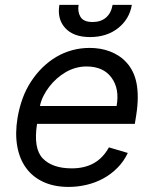

<svg xmlns="http://www.w3.org/2000/svg" viewBox="-20 -747 624 779"><path d="M51.1 -268.5Q58.2 -310.4 71.6 -347.3Q84.9 -384.2 106.2 -416.5Q127.1 -448.5 153.1 -473.7Q179 -498.9 209 -516.5Q239 -534.1 272.9 -543.3Q306.8 -552.6 343.8 -552.6Q365.1 -552.6 385.8 -549.2Q406.6 -545.8 425.8 -538.5Q445 -531.2 462.4 -519.9Q479.8 -508.5 494 -492.5Q508.5 -476.6 518.8 -455.6Q529.1 -434.7 534.1 -408.4Q539.1 -382.1 538.9 -350.1Q538.7 -318.2 532.7 -279.8L527 -244.3H130.3Q114.7 -144.2 153.8 -104Q192.8 -63.9 271.3 -63.9Q323.2 -63.9 360.8 -85Q398.4 -106.2 421.9 -149.1L498.6 -126.4Q482.2 -92 456.5 -66.1Q430.8 -40.1 399.1 -22.9Q367.5 -5.7 331.5 2.8Q295.5 11.4 258.5 11.4Q199.6 11.4 155.9 -8.9Q112.2 -29.1 85.6 -65.9Q58.9 -102.6 49.9 -154.1Q40.8 -205.6 51.1 -268.5ZM453.1 -316.8Q465.6 -386.7 432.5 -431.8Q399.5 -477.3 331 -477.3Q285.9 -477.3 245.4 -453.5Q227.3 -442.8 210.6 -428.1Q193.9 -413.4 180 -395.4Q166.2 -377.5 156.2 -357.6Q146.3 -337.7 142 -316.8ZM220.9 -727.3H299Q294 -699.6 306.5 -678.6Q318.9 -657.7 355.8 -657.7Q389.2 -657.7 410.2 -675.8Q431.1 -693.9 436.8 -727.3H514.9Q505.3 -669.7 459.5 -633.2Q413.4 -596.6 345.2 -596.6Q278.1 -596.6 244.7 -633.2Q211.3 -669.7 220.9 -727.3Z"/></svg>

Font: Inter P
Style: Italic
Weight: 400
Italic angle: -9.40001°
Designer: Rasmus Andersson
Foundry: rsms
Version: Version 3.018;git-588b23468